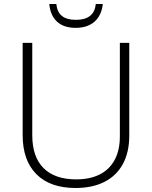

<svg xmlns="http://www.w3.org/2000/svg" viewBox="-20 -928 758 958"><path d="M625 -252Q625 -168 593 -109.5Q561 -51 501 -20.5Q441 10 357 10Q230 10 161.5 -59Q93 -128 93 -254V-714H141V-254Q141 -145 197.5 -89Q254 -33 360 -33Q429 -33 477.5 -57.5Q526 -82 552 -130Q578 -178 578 -247V-714H625ZM493 -908Q489 -871 472.5 -844.5Q456 -818 427 -803.5Q398 -789 358 -789Q298 -789 264.5 -820Q231 -851 226 -908H261Q265 -868 289 -848.5Q313 -829 359 -829Q405 -829 429.5 -849Q454 -869 458 -908Z"/></svg>

Font: Noto Sans Oriya ExtraLight
Style: Regular
Weight: 250
Version: Version 2.003